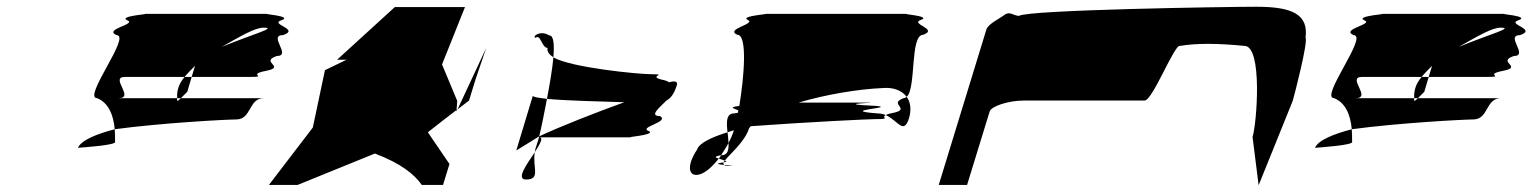

<svg xmlns="http://www.w3.org/2000/svg" viewBox="-20 -736 4541 569"><path d="M211 -298C225 -299 328 -306 321 -316C321 -329 321 -341 320 -353C267 -339 221 -321 211 -298ZM268 -445C300 -432 316 -398 320 -353C461 -372 654 -382 680 -382C726 -382 716 -445 762 -445H516C508 -437 503 -433 505 -445H331C381 -445 304 -508 350 -508H527C536 -519 547 -530 558 -541L548 -508H718C781 -508 707 -514 768 -526C830 -538 748 -552 800 -570C846 -570 773 -632 819 -632C871 -650 777 -664 814 -676C852 -689 747 -695 775 -695H407C435 -695 328 -689 357 -676C387 -664 286 -650 325 -632C371 -632 223 -445 268 -445ZM508 -474C504 -460 505 -451 505 -445H516L535 -464L548 -508H527C517 -496 511 -485 508 -474ZM637 -597C695 -630 736 -654 761 -654C803 -654 729 -635 637 -597Z M777 -188H862L1091 -281C1170 -251 1208 -219 1230 -188H1293L1312 -250L1248 -344C1276 -366 1304 -388 1333 -410L1335 -437L1290 -545L1358 -715H1150L979 -559H1007L943 -528L907 -358ZM1333 -410V-406L1336 -412ZM1336 -412 1370 -438 1389 -500 1421 -594Z M1567 -624C1583 -636 1585 -594 1603 -594C1600 -584 1607 -575 1620 -566C1623 -604 1621 -631 1608 -631C1580 -648 1556 -627 1567 -624ZM1510 -290C1510 -290 1537 -307 1578 -332C1585 -361 1593 -401 1601 -443C1577 -446 1561 -448 1559 -452ZM1620 -566C1617 -531 1609 -486 1601 -443C1653 -438 1759 -435 1830 -433C1739 -400 1640 -361 1578 -332C1574 -316 1569 -303 1567 -296C1566 -292 1566 -289 1565 -285C1580 -309 1592 -329 1578 -329H1855C1820 -329 1923 -335 1904 -347C1868 -359 1966 -374 1936 -392C1901 -392 1938 -420 1955 -438C1968 -445 1978 -458 1986 -484C1989 -495 1980 -497 1962 -492C1961 -494 1957 -496 1950 -498C1890 -510 1965 -516 1912 -516C1870 -516 1671 -536 1620 -566ZM1539 -204C1584 -204 1557 -241 1565 -285C1541 -249 1508 -204 1539 -204Z M2046 -293C2012 -242 2021 -208 2056 -220C2073 -226 2092 -243 2110 -266C2100 -269 2094 -272 2117 -276C2124 -287 2132 -299 2139 -312C2138 -322 2138 -333 2136 -344C2088 -329 2052 -312 2046 -293ZM2165 -633C2196 -633 2185 -507 2171 -422C2135 -418 2158 -414 2168 -409C2167 -407 2168 -404 2167 -402C2165 -401 2160 -401 2156 -400C2131 -400 2133 -373 2136 -344C2143 -346 2148 -348 2155 -350C2151 -337 2145 -324 2139 -312C2140 -292 2137 -276 2118 -276H2117C2115 -272 2113 -269 2110 -266C2115 -264 2124 -262 2128 -260C2143 -280 2187 -315 2200 -356C2201 -358 2204 -360 2205 -362C2386 -375 2556 -383 2575 -383C2623 -383 2589 -387 2605 -395C2598 -398 2588 -400 2580 -400C2460 -409 2635 -416 2579 -422C2421 -429 2620 -432 2541 -432H2347C2427 -456 2524 -472 2595 -475C2627 -478 2653 -468 2667 -449C2696 -475 2676 -633 2716 -633C2763 -650 2675 -665 2709 -677C2744 -689 2640 -695 2670 -695H2246C2271 -695 2170 -689 2196 -677C2222 -665 2127 -650 2165 -633ZM2120 -254C2097 -251 2111 -249 2126 -247C2124 -249 2123 -252 2125 -255C2124 -255 2122 -254 2120 -254ZM2125 -255C2136 -257 2133 -258 2128 -260C2126 -258 2126 -257 2125 -255ZM2126 -247C2128 -245 2132 -244 2140 -244C2163 -244 2143 -245 2126 -247ZM2605 -395C2641 -379 2658 -335 2674 -386C2681 -410 2679 -433 2667 -449C2664 -447 2661 -445 2658 -445C2610 -428 2684 -413 2625 -401C2614 -399 2609 -397 2605 -395Z M2762 -188H2846L2913 -406C2918 -421 2968 -438 3014 -438H3372C3396 -438 3461 -607 3477 -600C3525 -608 3586 -608 3668 -600C3722 -600 3705 -372 3692 -330L3710 -187L3811 -437C3816 -454 3857 -612 3849 -624C3858 -692 3812 -716 3704 -716C3616 -716 3027 -707 3000 -689C2983 -689 2973 -704 2957 -692C2941 -680 2908 -665 2903 -648Z M3877 -298C3891 -299 3994 -306 3987 -316C3987 -329 3987 -341 3986 -353C3933 -339 3887 -321 3877 -298ZM3934 -445C3966 -432 3982 -398 3986 -353C4127 -372 4320 -382 4346 -382C4392 -382 4382 -445 4428 -445H4182C4174 -437 4169 -433 4171 -445H3997C4047 -445 3970 -508 4016 -508H4193C4202 -519 4213 -530 4224 -541L4214 -508H4384C4447 -508 4373 -514 4434 -526C4496 -538 4414 -552 4466 -570C4512 -570 4439 -632 4485 -632C4537 -650 4443 -664 4480 -676C4518 -689 4413 -695 4441 -695H4073C4101 -695 3994 -689 4023 -676C4053 -664 3952 -650 3991 -632C4037 -632 3889 -445 3934 -445ZM4174 -474C4170 -460 4171 -451 4171 -445H4182L4201 -464L4214 -508H4193C4183 -496 4177 -485 4174 -474ZM4303 -597C4361 -630 4402 -654 4427 -654C4469 -654 4395 -635 4303 -597Z"/></svg>

Font: bitstorm
Style: maxextobl
Weight: 400
Version: Version 0.2